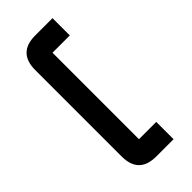

<svg xmlns="http://www.w3.org/2000/svg" viewBox="-177 -629 575 575"><g transform="rotate(-45 110.0 -341.5)"><path d="M109.9 -598.1H183.1V-524.9H109.9V-158.7H183.1V-85.4H109.9Q36.6 -85.4 36.6 -158.7V-524.9Q36.6 -598.1 109.9 -598.1Z"/></g></svg>

Font: BabelStone Khitan Seal Glyphs
Style: Regular
Weight: 400
Designer: Andrew West
Foundry: BabelStone
Version: Version 1.004